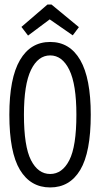

<svg xmlns="http://www.w3.org/2000/svg" viewBox="-20 -811 440 842"><path d="M200 11Q114 11 67.5 -66Q21 -143 21 -308Q21 -468 67.5 -547.5Q114 -627 200 -627Q286 -627 332 -547.5Q378 -468 378 -308Q378 -143 332 -66Q286 11 200 11ZM200 -48Q253 -48 284 -108.5Q315 -169 315 -308Q315 -441 284 -504.5Q253 -568 200 -568Q147 -568 116 -504.5Q85 -441 85 -308Q85 -169 116 -108.5Q147 -48 200 -48ZM103 -655 74 -693 188 -791H206L326 -692L299 -656L198 -726Z"/></svg>

Font: Inconsolata Condensed
Style: Regular
Weight: 400
Width: 3
Monospace: yes
Designer: Raph Levien, Cyreal, Brenton Simpson
Foundry: Raph Levien, Cyreal, Google
Version: Version 3.000; ttfautohint (v1.8.2.53-6de2)